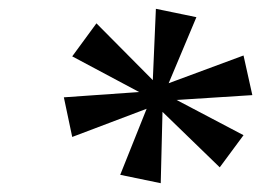

<svg xmlns="http://www.w3.org/2000/svg" viewBox="-20 -785 593 436"><path d="M345 -369 349 -531 479 -405 533 -478 381 -558 553 -569 533 -659 363 -596 426 -746 334 -765 327 -603 199 -732 144 -657 296 -576 125 -564 144 -474 313 -538 253 -388Z"/></svg>

Font: Noto Serif Tamil Medium
Style: Italic
Weight: 500
Italic angle: -12°
Designer: Indian Type Foundry, Tom Grace, and the Monotype Design Team
Foundry: Monotype Imaging Inc.
Version: Version 2.003